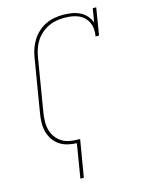

<svg xmlns="http://www.w3.org/2000/svg" viewBox="-138 -829 876 1130"><g transform="rotate(-15 300.0 -264.0)"><path d="M208 215 242 8Q214 7 187 0.5Q160 -6 138 -21Q116 -36 101 -58Q86 -80 79 -106.5Q72 -133 72.5 -161.5Q73 -190 78 -218L132 -544Q136 -570 145 -596Q154 -622 169 -646Q184 -670 205.5 -689.5Q227 -709 252 -721Q277 -733 304 -738Q331 -743 357 -743Q384 -743 410 -739Q436 -735 459.5 -723.5Q483 -712 499.5 -693.5Q516 -675 524 -651L538 -735H559L532 -570H511Q515 -592 513.5 -614Q512 -636 503 -655Q494 -674 479 -688Q464 -702 444.5 -710Q425 -718 403.5 -721Q382 -724 360 -724Q336 -724 311 -719.5Q286 -715 262.5 -703.5Q239 -692 219 -674Q199 -656 185.5 -634.5Q172 -613 164 -589Q156 -565 152 -541L98 -215Q94 -189 93.5 -162.5Q93 -136 99.5 -112Q106 -88 120.5 -68Q135 -48 155.5 -34.5Q176 -21 202 -16Q228 -11 254 -11H267L229 215Z"/></g></svg>

Font: Iosevka HT Thin Extended
Style: Italic
Weight: 100
Width: 7
Italic angle: -9°
Monospace: yes
Designer: Belleve Invis
Foundry: Belleve Invis
Version: Version 32.3.0; ttfautohint (v1.8.4)